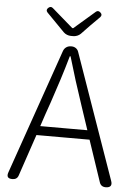

<svg xmlns="http://www.w3.org/2000/svg" viewBox="-61 -974 710 1019"><g transform="rotate(5 294.0 -464.0)"><path d="M202 -847 248 -800C258 -790 273 -784 287 -784H300C314 -784 329 -790 339 -800L384 -847L434 -897C442 -906 441 -914 432 -922C424 -929 416 -930 408 -923L296 -826H291L179 -923C171 -930 163 -929 155 -922C146 -914 145 -906 153 -897ZM452 -364 333 -703C328 -719 313 -729 296 -729H293C274 -729 258 -718 252 -700L20 -34C12 -11 20 0 44 0C60 0 71 -7 76 -22L151 -244H292H434L508 -24C513 -8 524 0 541 0C567 0 576 -13 567 -37ZM189 -359 212 -425C241 -511 266 -587 291 -676H295C321 -587 345 -511 374 -425L418 -293H292H167Z"/></g></svg>

Font: GenSenRounded2 TW L
Style: Regular
Weight: 300
Version: Version 2.100;PS 2.1;hotconv 16.6.51;makeotf.lib2.5.65220 DE